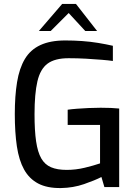

<svg xmlns="http://www.w3.org/2000/svg" viewBox="-20 -948 697 973"><path d="M289 5Q219 6 173.5 -18Q128 -42 102 -89Q76 -136 65.5 -206.5Q55 -277 55 -370Q55 -462 66.5 -532Q78 -602 106 -649Q134 -696 184.5 -719.5Q235 -743 311 -743Q354 -743 396 -740Q438 -737 477.5 -730.5Q517 -724 552 -716V-639Q532 -642 496 -645Q460 -648 416.5 -650.5Q373 -653 328 -653Q258 -653 221 -625.5Q184 -598 169.5 -535.5Q155 -473 155 -369Q155 -286 163 -231.5Q171 -177 189 -145.5Q207 -114 238.5 -100.5Q270 -87 318 -87Q364 -87 409.5 -98Q455 -109 487 -120V-315H323V-392Q343 -395 370.5 -397Q398 -399 428.5 -400.5Q459 -402 490 -402Q518 -402 541.5 -401Q565 -400 584 -398V0H509L494 -51Q461 -34 406 -15Q351 4 289 5ZM177 -791 295 -928H365L472 -791H412L328 -882L237 -791Z"/></svg>

Font: Exo Thin Medium
Style: Regular
Weight: 500
Version: Version 2.000